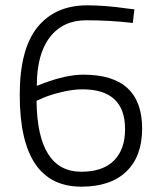

<svg xmlns="http://www.w3.org/2000/svg" viewBox="-20 -690 600 720"><path d="M478 -604Q391 -614 303.5 -614Q216 -614 167 -550.5Q118 -487 118 -368L144 -378Q229 -410 293 -410Q513 -410 513 -208Q513 -104 454 -47Q395 10 285 10Q54 10 54 -334Q54 -506 120.5 -588Q187 -670 307 -670Q375 -670 458 -658L484 -655ZM289 -355Q253 -355 210 -344.5Q167 -334 142 -323L117 -312Q120 -46 285 -46Q365 -46 407 -87.5Q449 -129 449 -206Q449 -355 289 -355Z"/></svg>

Font: Titillium Web Light
Style: Regular
Weight: 300
Version: Version 1.002;PS 57.000;hotconv 1.0.70;makeotf.lib2.5.55311